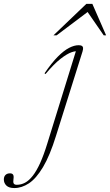

<svg xmlns="http://www.w3.org/2000/svg" viewBox="-204 -738 572 998"><path d="M87 -31.5Q55 71.5 19.5 130.8Q-16 190 -53.5 214.8Q-91 239.5 -129.5 239.5Q-157.5 239.5 -170.8 226.5Q-184 213.5 -184 195Q-184 180 -175.5 171.5Q-167 163 -152 163Q-140.5 163 -136 169.8Q-131.5 176.5 -134 193Q-136.5 209.5 -132.5 216Q-128.5 222.5 -116.5 222.5Q-94 222.5 -73.5 211.5Q-53 200.5 -33.5 175.5Q-14 150.5 4.8 109.2Q23.5 68 42 7.5L196.5 -491.5L208 -470Q193 -475 168.8 -466.8Q144.5 -458.5 110.5 -432Q76.5 -405.5 32.5 -353L27.5 -357Q65 -412 96.8 -443.8Q128.5 -475.5 155.2 -489.2Q182 -503 204.5 -503Q215.5 -503 221.2 -499.8Q227 -496.5 227.8 -489.5Q228.5 -482.5 225 -470.5ZM74 -554.5 245 -718H276L347.5 -554.5H335L243.5 -687H266.5L90.5 -554.5Z"/></svg>

Font: Newsreader 60pt ExtraLight
Style: Italic
Weight: 250
Italic angle: -17°
Designer: Hugues Gentile
Foundry: Production Type
Version: Version 1.003